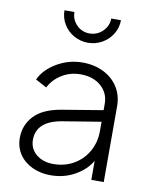

<svg xmlns="http://www.w3.org/2000/svg" viewBox="-87 -837 717 914"><g transform="rotate(10 271.5 -380.5)"><path d="M46 -138Q46 -200 87.5 -244.5Q129 -289 217 -304L416 -337V-367Q416 -420 378 -453Q340 -486 279 -486Q230 -486 189.5 -461.5Q149 -437 128 -396L74 -425Q97 -475 154.5 -509Q212 -543 279 -543Q336 -543 381 -520.5Q426 -498 451 -458Q476 -418 476 -367V0H416V-92Q390 -47 337.5 -17.5Q285 12 220 12Q171 12 131 -7Q91 -26 68.5 -60Q46 -94 46 -138ZM224 -43Q280 -43 324 -69Q368 -95 392 -139Q416 -183 416 -235V-281L233 -251Q109 -231 109 -140Q109 -97 141.5 -70Q174 -43 224 -43ZM150 -773H198Q198 -737 223.5 -711Q249 -685 286 -685Q323 -685 349.5 -711Q376 -737 376 -773H423Q423 -737 404.5 -706.5Q386 -676 354.5 -658Q323 -640 286 -640Q249 -640 217.5 -658Q186 -676 168 -706.5Q150 -737 150 -773Z"/></g></svg>

Font: BLUETTI 2.0 Extralight
Style: Roman
Weight: 200
Designer: Stijn de Vries
Foundry: tokotype
Version: Version 2.005;October 31, 2023;FontCreator 14.0.0.2814 64-bi